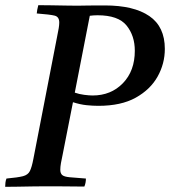

<svg xmlns="http://www.w3.org/2000/svg" viewBox="-32 -721 657 742"><path d="M348 -312Q327 -312 302.5 -314.5Q278 -317 250 -326L210 -123Q206 -105 203.5 -90.5Q201 -76 201 -65Q201 -51 208.5 -44.5Q216 -38 237.5 -36Q259 -34 300 -31Q300 -14 294 0Q270 0 240 -0.5Q210 -1 183 -1Q156 -1 141 -1Q120 -1 91.5 -0.5Q63 0 35.5 0.5Q8 1 -12 1Q-12 -6 -11 -15Q-10 -24 -7 -31Q37 -35 56.5 -40Q76 -45 83.5 -60Q91 -75 97 -107L189 -581Q193 -600 195 -612.5Q197 -625 197 -634Q197 -656 179.5 -660.5Q162 -665 110 -669Q111 -682 116 -701Q136 -701 165.5 -700.5Q195 -700 223.5 -699.5Q252 -699 267 -699Q278 -699 299 -699.5Q320 -700 341.5 -700Q363 -700 373 -700Q485 -700 545 -659Q605 -618 605 -532Q605 -475 577 -425Q549 -375 492.5 -343.5Q436 -312 348 -312ZM257 -363Q274 -357 293.5 -354.5Q313 -352 326 -352Q397 -352 443 -399.5Q489 -447 489 -525Q489 -583 457 -622.5Q425 -662 345 -662Q336 -662 329.5 -661.5Q323 -661 315 -660Z"/></svg>

Font: Tiro Bangla
Style: Italic
Weight: 400
Italic angle: -11°
Designer: Bangla: John Hudson & Fiona Ross, assisted by Neelakash Kshetrimayum. Latin: John Hudson with Paul Hanslow, assisted by 
Foundry: Tiro Typeworks Ltd.
Version: Version 1.60